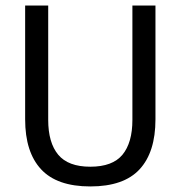

<svg xmlns="http://www.w3.org/2000/svg" viewBox="-20 -659 650 691"><path d="M305 12Q185 12 127.8 -49.8Q70.5 -111.5 70.5 -229.5V-639H153.5V-227.5Q153.5 -145.5 189.5 -102.2Q225.5 -59 305 -59Q385 -59 420.8 -102.2Q456.5 -145.5 456.5 -227.5V-639H539.5V-229.5Q539.5 -111.5 482.5 -49.8Q425.5 12 305 12Z"/></svg>

Font: Anek Devanagari
Style: Regular
Weight: 400
Designer: Kailash Malviya (Devanagari) & Yesha Goshar (Latin)
Foundry: Ek Type
Version: Version 1.003